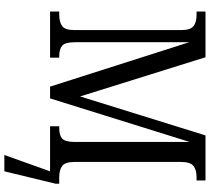

<svg xmlns="http://www.w3.org/2000/svg" viewBox="-61 -693 964 882"><g transform="rotate(90 421.0 -252.0)"><path d="M824 -26 767 210H692L767 0H560V-42H567Q601 -42 616 -55Q631 -68 632 -109V-641L432 0H378L174 -639V-114Q174 -70 189.5 -56Q205 -42 239 -42H245V0H33V-42H46Q81 -42 99.5 -55.5Q118 -69 118 -109V-605Q118 -645 100 -659Q82 -673 48 -673H33V-714H243L423 -138L602 -714H809V-673H793Q760 -673 742 -658.5Q724 -644 724 -602V-112Q724 -70 742 -56Q760 -42 795 -42H824Z"/></g></svg>

Font: Noto Serif Narrow
Style: Regular
Weight: 400
Width: 4
Designer: Monotype Design Team
Foundry: Monotype Imaging Inc.
Version: Version 1.001